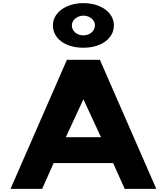

<svg xmlns="http://www.w3.org/2000/svg" viewBox="-20 -1207 1066 1227"><path d="M318.2 -1045C318.2 -961 396.8 -902 513 -902C626.7 -902 707.8 -961 707.8 -1045C707.8 -1128 623.1 -1187 513 -1187C404.1 -1187 318.2 -1128 318.2 -1045ZM439.2 -1045C439.2 -1079 473.1 -1107 513 -1107C554.1 -1107 586.8 -1079 586.8 -1045C586.8 -1010 555.3 -981 513 -981C469.4 -981 439.2 -1010 439.2 -1045ZM618.3 -825H407.7L47.2 0H249.2L323 -165H703L776.8 0H978.8ZM625.5 -330H400.5L511.8 -570H514.2Z"/></svg>

Font: Hussar
Style: BdSuprExt
Weight: 700
Foundry: Cannot Into Space Fonts
Version: Version 2.00